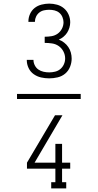

<svg xmlns="http://www.w3.org/2000/svg" viewBox="-20 -873 540 1061"><path d="M74 -326V-354H426V-326ZM252 -440Q229 -440 207 -445Q185 -450 166.5 -463Q148 -476 138 -497Q128 -518 128 -541V-542H165V-541Q165 -526 172.5 -511.5Q180 -497 192.5 -488.5Q205 -480 220.5 -476.5Q236 -473 252 -473Q268 -473 284.5 -477Q301 -481 313.5 -491.5Q326 -502 333 -517.5Q340 -533 340 -550Q340 -570 330.5 -588.5Q321 -607 304.5 -618.5Q288 -630 267.5 -633Q247 -636 227 -636V-670Q246 -670 264.5 -673Q283 -676 298 -686.5Q313 -697 322 -714Q331 -731 331 -750Q331 -764 325 -778.5Q319 -793 307.5 -802.5Q296 -812 281.5 -815.5Q267 -819 252 -819Q238 -819 223.5 -816Q209 -813 197.5 -804Q186 -795 179.5 -781.5Q173 -768 173 -754V-752H137V-755Q137 -776 146 -796Q155 -816 171.5 -829Q188 -842 209.5 -847.5Q231 -853 252 -853Q274 -853 295.5 -847Q317 -841 333.5 -827Q350 -813 359 -792.5Q368 -772 368 -750Q368 -735 363.5 -720Q359 -705 351 -692.5Q343 -680 331 -670Q319 -660 305 -654Q321 -648 334.5 -637.5Q348 -627 357.5 -613Q367 -599 371.5 -582.5Q376 -566 376 -549Q376 -526 367 -503.5Q358 -481 340 -466Q322 -451 298.5 -445.5Q275 -440 252 -440ZM263 168V134H286V59H129V26L284 -236H325L171 26H286V-78H323V26H368V59H323V134H346V168Z"/></svg>

Font: Iosevka Curly Slab Extralight
Style: Regular
Weight: 200
Monospace: yes
Designer: Belleve Invis
Foundry: Belleve Invis
Version: Version 22.1.2; ttfautohint (v1.8.4)